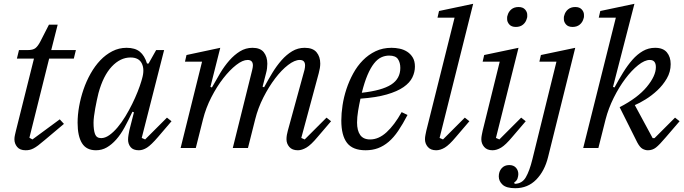

<svg xmlns="http://www.w3.org/2000/svg" viewBox="-20 -780 3603 1012"><path d="M115 12Q85 12 70.5 -5.5Q56 -23 56 -46Q56 -57 59 -69.5Q62 -82 64 -91L159 -471H69L80 -516H125Q154 -516 167 -526.5Q180 -537 192 -560L238 -650H284L250 -516H380L369 -471H239L135 -54L151 -45L295 -151L317 -127L216 -42Q195 -24 181 -13.5Q167 -3 156 2.5Q145 8 135.5 10Q126 12 115 12Z M486 12Q435 12 412 -25.5Q389 -63 389 -133Q389 -174 397 -219Q405 -264 420 -308Q435 -352 457.5 -392Q480 -432 508.5 -462Q537 -492 572 -510Q607 -528 647 -528Q692 -528 717 -507.5Q742 -487 755 -445H763L803 -516H845L727 -53L745 -45L860 -160L884 -141L813 -58Q777 -16 755 -2Q733 12 712 12Q682 12 668.5 -4.5Q655 -21 655 -44Q655 -55 657.5 -70Q660 -85 662 -94L686 -188L678 -191Q657 -146 636.5 -108.5Q616 -71 592.5 -44.5Q569 -18 543 -3Q517 12 486 12ZM513 -52Q534 -52 556 -67.5Q578 -83 599.5 -108.5Q621 -134 640.5 -166Q660 -198 676.5 -231.5Q693 -265 705.5 -296.5Q718 -328 725 -352L729 -366Q743 -414 727.5 -445.5Q712 -477 668 -477Q614 -477 569 -429Q524 -381 499 -289Q495 -273 490.5 -252Q486 -231 482 -209Q478 -187 475.5 -167Q473 -147 473 -133Q473 -94 481 -73Q489 -52 513 -52Z M1550 12Q1520 12 1505 -5.5Q1490 -23 1490 -46Q1490 -57 1492 -69Q1494 -81 1497 -91L1585 -412Q1588 -425 1588 -435Q1588 -464 1560 -464Q1533 -464 1498.5 -437.5Q1464 -411 1430.5 -367Q1397 -323 1368.5 -267Q1340 -211 1325 -151L1287 0H1207L1309 -410Q1313 -426 1313 -435Q1313 -464 1285 -464Q1259 -464 1225 -437.5Q1191 -411 1157 -367.5Q1123 -324 1094 -267.5Q1065 -211 1050 -151L1012 0H932L1045 -455H955L963 -490L1141 -528L1089 -322L1097 -319Q1118 -357 1140.5 -394.5Q1163 -432 1189 -461.5Q1215 -491 1245 -509.5Q1275 -528 1311 -528Q1352 -528 1370.5 -504.5Q1389 -481 1389 -444Q1389 -433 1387.5 -420Q1386 -407 1382 -393L1364 -323L1372 -320Q1393 -359 1415.5 -396Q1438 -433 1464 -462.5Q1490 -492 1520 -510Q1550 -528 1586 -528Q1629 -528 1648.5 -504.5Q1668 -481 1668 -445Q1668 -423 1660 -394L1568 -53L1586 -45L1701 -160L1725 -141L1654 -58Q1619 -16 1595 -2Q1571 12 1550 12Z M1907 12Q1839 12 1809 -27Q1779 -66 1779 -145Q1779 -182 1785.5 -225Q1792 -268 1806 -310.5Q1820 -353 1841.5 -392.5Q1863 -432 1892.5 -462Q1922 -492 1959.5 -510Q1997 -528 2044 -528Q2065 -528 2086.5 -523.5Q2108 -519 2126 -507.5Q2144 -496 2155.5 -477Q2167 -458 2167 -429Q2167 -400 2153.5 -372Q2140 -344 2107 -321Q2074 -298 2018.5 -282Q1963 -266 1880 -260Q1873 -229 1867.5 -195.5Q1862 -162 1862 -134Q1862 -92 1878.5 -68.5Q1895 -45 1931 -45Q1976 -45 2017.5 -83Q2059 -121 2097 -189L2128 -174Q2103 -126 2079 -90.5Q2055 -55 2028.5 -32.5Q2002 -10 1972.5 1Q1943 12 1907 12ZM1887 -291Q1993 -303 2041.5 -334Q2090 -365 2090 -422Q2090 -450 2077.5 -468.5Q2065 -487 2031 -487Q2009 -487 1989 -477.5Q1969 -468 1951 -445Q1933 -422 1917 -384.5Q1901 -347 1887 -291Z M2279 12Q2250 12 2235 -5.5Q2220 -23 2220 -46Q2220 -57 2222.5 -69Q2225 -81 2227 -91L2376 -687H2286L2294 -722L2474 -760L2297 -53L2315 -45L2430 -160L2454 -141L2383 -58Q2348 -16 2324.5 -2Q2301 12 2279 12Z M2576 12Q2547 12 2532 -5.5Q2517 -23 2517 -46Q2517 -57 2519.5 -69Q2522 -81 2524 -91L2614 -455H2524L2532 -490L2713 -528L2594 -53L2612 -45L2727 -160L2751 -141L2680 -58Q2645 -16 2621.5 -2Q2598 12 2576 12ZM2699 -638Q2676 -638 2664.5 -651Q2653 -664 2653 -679Q2653 -683 2653 -688Q2653 -693 2655 -698Q2660 -718 2675 -730.5Q2690 -743 2713 -743Q2736 -743 2747.5 -730Q2759 -717 2759 -702Q2759 -698 2759 -693Q2759 -688 2757 -683Q2752 -663 2737 -650.5Q2722 -638 2699 -638Z M2696 212Q2649 212 2629 193.5Q2609 175 2609 150Q2609 124 2624 107Q2639 90 2664 90Q2687 90 2699.5 104Q2712 118 2712 138Q2712 147 2708 160Q2704 173 2690 182L2693 189Q2732 188 2751.5 154.5Q2771 121 2786 60L2913 -455H2823L2831 -490L3012 -528L2869 47Q2851 121 2806.5 166.5Q2762 212 2696 212ZM2998 -638Q2975 -638 2963.5 -651Q2952 -664 2952 -679Q2952 -683 2952 -688Q2952 -693 2954 -698Q2959 -718 2974 -730.5Q2989 -743 3012 -743Q3035 -743 3046.5 -730Q3058 -717 3058 -702Q3058 -698 3058 -693Q3058 -688 3056 -683Q3051 -663 3036 -650.5Q3021 -638 2998 -638Z M3395 12Q3381 12 3367 4.5Q3353 -3 3339 -29L3246 -215Q3341 -264 3389 -322Q3437 -380 3437 -426Q3437 -464 3405 -464Q3378 -464 3343.5 -436.5Q3309 -409 3276 -365Q3243 -321 3215 -265Q3187 -209 3172 -151L3134 0H3054L3226 -687H3136L3144 -722L3324 -760L3211 -322L3219 -319Q3241 -360 3264.5 -398Q3288 -436 3313.5 -465Q3339 -494 3368.5 -511Q3398 -528 3433 -528Q3475 -528 3495 -504Q3515 -480 3515 -442Q3515 -401 3494.5 -366Q3474 -331 3444.5 -303.5Q3415 -276 3382.5 -256Q3350 -236 3326 -226L3420 -52H3430L3538 -160L3562 -141L3489 -56Q3456 -17 3437.5 -2.5Q3419 12 3395 12Z"/></svg>

Font: IBM Plex Serif
Style: Italic
Weight: 400
Italic angle: -14°
Designer: Mike Abbink, Paul van der Laan, Pieter van Rosmalen
Foundry: Bold Monday
Version: Version 3.001